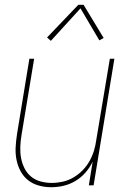

<svg xmlns="http://www.w3.org/2000/svg" viewBox="-20 -776 540 804"><path d="M194 8Q168 8 142.5 1Q117 -6 97.5 -21.5Q78 -37 66 -59.5Q54 -82 49 -107.5Q44 -133 45.5 -159.5Q47 -186 51 -213L103 -530H123L70 -210Q66 -186 65 -162Q64 -138 68 -115.5Q72 -93 82 -72.5Q92 -52 109 -37.5Q126 -23 149 -16.5Q172 -10 196 -10Q219 -10 242 -15Q265 -20 286 -32Q307 -44 324.5 -61.5Q342 -79 354 -100Q366 -121 373 -143.5Q380 -166 383 -189L440 -530H459L372 0H352L368 -99Q356 -74 337.5 -53Q319 -32 295.5 -18Q272 -4 246 2Q220 8 194 8ZM193 -605 177 -619 308 -756H330L414 -617L396 -607L317 -741Z"/></svg>

Font: Iosevka Curly Thin Oblique
Style: Regular
Weight: 100
Italic angle: -9°
Monospace: yes
Designer: Belleve Invis
Foundry: Belleve Invis
Version: Version 11.1.0; ttfautohint (v1.8.3)